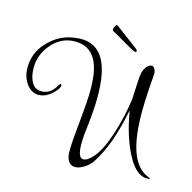

<svg xmlns="http://www.w3.org/2000/svg" viewBox="-99 -718 863 864"><g transform="rotate(15 332.0 -286.0)"><path d="M324 47Q291 47 283 3Q282 -1 282 -4.5Q282 -8 282 -12V-27Q282 -44 284.5 -76Q287 -108 292 -157Q297 -206 299.5 -243Q302 -280 302 -306Q302 -399 276 -445Q246 -499 179 -499Q114 -499 69 -445Q29 -396 29 -338Q29 -300 41 -276Q56 -243 90 -243Q104 -243 113 -247Q138 -255 157 -288Q162 -297 166 -297Q170 -297 170 -292Q170 -282 161 -270.5Q152 -259 141 -249.5Q130 -240 123 -236Q101 -224 81 -224Q49 -224 26 -254Q2 -286 2 -330Q2 -398 47 -447Q88 -493 144 -509Q161 -513 175 -515Q189 -517 203 -517Q272 -517 306.5 -459.5Q341 -402 341 -283Q341 -249 337.5 -205.5Q334 -162 327 -106Q326 -94 325.5 -83Q325 -72 325 -61Q325 -31 331 -14Q337 4 352 4Q367 4 389 -18Q428 -57 458 -154Q482 -229 494 -314Q496 -356 497.5 -385Q499 -414 501 -431Q504 -452 516 -468Q528 -483 540 -483Q553 -483 559 -462L560 -458V-451L559 -428Q558 -418 557 -405.5Q556 -393 555 -377Q553 -345 552 -318Q551 -291 551 -268Q551 -33 655 5Q664 9 664 10Q664 13 650 13Q597 13 554 -73Q536 -109 521.5 -154.5Q507 -200 496 -263Q478 -173 455.5 -111.5Q433 -50 404 -5Q392 16 367 32Q343 47 324 47ZM453 -524Q452 -524 450 -524Q448 -524 446 -525Q435 -530 411.5 -543.5Q388 -557 365 -570.5Q342 -584 332 -589Q329 -591 329 -595Q329 -603 335 -612.5Q341 -622 345 -618L452 -538Q457 -533 457 -531Q459 -524 453 -524Z"/></g></svg>

Font: Puppies Play
Style: Regular
Weight: 400
Designer: Robert E. Leuschke
Foundry: Robert E. Leuschke
Version: Version 1.010; ttfautohint (v1.8.3)